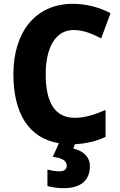

<svg xmlns="http://www.w3.org/2000/svg" viewBox="-20 -744 628 1004"><path d="M450 125C450 71 409 43 363 33L372 10C431 7 482 -5 532 -28V-169C476 -145 425 -128 371 -128C268 -128 219 -207 219 -355C219 -497 271 -587 365 -587C415 -587 462 -568 509 -543L558 -675C495 -708 427 -724 361 -724C162 -724 50 -572 50 -356C50 -156 127 -22 288 5L256 76C307 82 329 98 329 122C329 143 314 152 290 152C272 152 248 148 228 143V229C250 235 279 240 313 240C406 240 450 196 450 125Z"/></svg>

Font: Noto Sans Thai SemCond ExtBd
Style: Regular
Weight: 800
Width: 4
Designer: Monotype Design Team
Foundry: Monotype Imaging Inc.
Version: Version 2.002